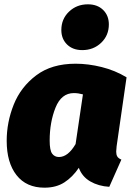

<svg xmlns="http://www.w3.org/2000/svg" viewBox="-20 -849 614 889"><path d="M566 -491 520 -172Q518 -152 518 -147Q518 -133 523 -124.5Q528 -116 542 -110L486 16Q436 13 398 -9Q360 -31 345 -72Q316 -29 278 -4.5Q240 20 186 20Q102 20 56.5 -38Q11 -96 11 -197Q11 -283 43.5 -364.5Q76 -446 147.5 -500Q219 -554 330 -554Q389 -554 451 -538.5Q513 -523 566 -491ZM210 -198Q210 -153 221.5 -137.5Q233 -122 253 -122Q295 -122 330 -182L364 -412Q342 -418 322 -418Q264 -418 237 -350.5Q210 -283 210 -198ZM264 -710Q264 -761 299.5 -795Q335 -829 387 -829Q431 -829 457.5 -803Q484 -777 484 -736Q484 -685 448.5 -651Q413 -617 361 -617Q317 -617 290.5 -643Q264 -669 264 -710Z"/></svg>

Font: FiraGO Heavy
Style: Italic
Weight: 900
Italic angle: -8°
Designer: bBox Type GmbH
Foundry: bBox Type GmbH
Version: Version 1.001